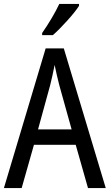

<svg xmlns="http://www.w3.org/2000/svg" viewBox="-20 -964 563 984"><path d="M284 -944Q268 -910 244 -869.5Q220 -829 196 -795V-784H251Q282 -811 324 -857.5Q366 -904 385 -934V-944ZM175 -301 237 -527Q242 -548 248.5 -576Q255 -604 260 -631Q264 -610 271.5 -578Q279 -546 284 -527L347 -301ZM522 0 307 -716H214L0 0H91L154 -222H368L431 0Z"/></svg>

Font: Noto Sans Display SemiCondensed
Style: Regular
Weight: 400
Width: 4
Designer: Monotype Design team
Foundry: Monotype Imaging Inc.
Version: 1.000